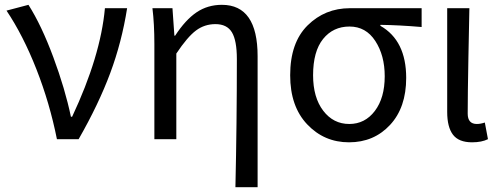

<svg xmlns="http://www.w3.org/2000/svg" viewBox="-20 -577 2074 796"><path d="M216 0Q186 -150 131 -290Q76 -430 7 -533L98 -557Q152 -472 201 -340Q250 -208 274 -93H279Q397 -344 415 -543H507Q485 -403 437 -274Q389 -145 306 0Z M956 199Q962 -66 962 -332Q962 -409 941.5 -443Q921 -477 873 -477Q828 -477 792.5 -450.5Q757 -424 711 -355V0H620V-394Q620 -478 612 -543H695L703 -429H706Q749 -495 795 -526Q841 -557 900 -557Q1048 -557 1048 -344V199Z M1183 -265Q1183 -400 1255 -471.5Q1327 -543 1431 -543H1728V-465Q1634 -473 1557 -474V-470Q1664 -409 1664 -254Q1664 -131 1597 -59Q1530 13 1427 13Q1324 13 1253.5 -61.5Q1183 -136 1183 -265ZM1428 -63Q1493 -63 1534 -117Q1575 -171 1575 -261Q1575 -347 1536 -407Q1497 -467 1429 -467Q1361 -467 1319.5 -415.5Q1278 -364 1278 -265Q1278 -173 1320 -118Q1362 -63 1428 -63Z M1937 13Q1882 13 1858 -18.5Q1834 -50 1834 -113V-543H1926Q1925 -502 1922 -342Q1919 -182 1919 -106Q1919 -63 1957 -63Q1972 -63 1990 -69L2003 0Q1977 13 1937 13Z"/></svg>

Font: Noto Sans SC
Style: Regular
Weight: 400
Designer: Ryoko NISHIZUKA  (kana, bopomofo & ideographs); Paul D. Hunt (Latin, Greek & Cyrillic); Sandoll Communications , Soo-you
Foundry: Adobe
Version: Version 2.002;hotconv 1.0.116;makeotfexe 2.5.65601